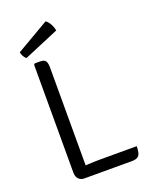

<svg xmlns="http://www.w3.org/2000/svg" viewBox="-161 -968 828 1053"><g transform="rotate(-20 253.0 -441.0)"><path d="M175.5 0H143.5Q125 0 111.8 -12.8Q98.5 -25.5 98.5 -51.5V-680L104.5 -686H135.5Q160.5 -686 168 -673.5Q175.5 -661 175.5 -636.5ZM474.5 -68Q474.5 -26.5 462.5 -13.2Q450.5 0 423.5 0H143.5L105.5 -57Q141 -63 184 -65.5Q227 -68 262 -68ZM239 -882.5Q248 -876.5 255.8 -866Q263.5 -855.5 269 -842.2Q274.5 -829 277 -815.5L72 -729Q62 -736 55.8 -748.2Q49.5 -760.5 48 -771Z"/></g></svg>

Font: Signika Light
Style: Regular
Weight: 300
Designer: Anna Giedry
Foundry: Anna Giedry
Version: Version 2.000